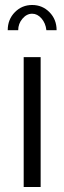

<svg xmlns="http://www.w3.org/2000/svg" viewBox="-20 -750 258 770"><path d="M53 -629H11Q11 -672 39.5 -701Q68 -730 109 -730Q150 -730 178.5 -701Q207 -672 207 -629H166Q163 -657 146.5 -676Q130 -695 109 -695Q87 -695 70 -675Q53 -655 53 -629ZM75 0V-521H143V0Z"/></svg>

Font: Raleway-v4020
Style: Regular
Weight: 400
Designer: Matt McInerney, Pablo Impallari, Rodrigo Fuenzalida
Foundry: Matt McInerney, Pablo Impallari, Rodrigo Fuenzalida
Version: Version 4.020;PS 004.020;hotconv 1.0.88;makeotf.lib2.5.64775